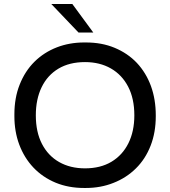

<svg xmlns="http://www.w3.org/2000/svg" viewBox="-20 -921 846 954"><path d="M406.5 13H398Q320.5 13 257 -13Q192 -40 146 -88.5Q100.5 -136.5 75.5 -203Q51.5 -267.5 51.5 -343.5V-352.5Q51.5 -434.5 77.5 -500Q104 -567.5 151.5 -614.5Q198.5 -661 263 -686Q325.5 -710 398 -710H407Q486 -710 549.5 -683.5Q614.5 -656.5 660 -608.5Q705.5 -560 730 -493.5Q754 -427 754 -348V-343.5Q754 -263 728.5 -197.5Q702.5 -130.5 655 -84Q607.5 -37 543 -12Q480 13 406.5 13ZM402.5 -84.5Q479 -84.5 533.8 -117.2Q588.5 -150 618 -209.2Q647.5 -268.5 647.5 -348Q647.5 -431 616.8 -490.2Q586 -549.5 530.8 -581Q475.5 -612.5 402.5 -612.5Q325 -612.5 270.2 -579.8Q215.5 -547 186.8 -487.5Q158 -428 158 -348Q158 -265 188.5 -206Q219 -147 274 -115.8Q329 -84.5 402.5 -84.5ZM443.5 -759.5H370L235 -901H339.5Z"/></svg>

Font: Acari Sans Neue SemiBold
Style: Regular
Weight: 600
Designer: Alfredo Marco Pradil (font), Cristiano Sobral (main changes)
Foundry: Hanken Design Co. (font), Cristiano Sobral (main changes)
Version: Version 2.459;March 19, 2022;FontCreator 14.0.0.2808 64-bit;